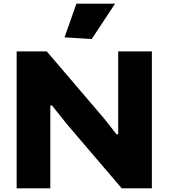

<svg xmlns="http://www.w3.org/2000/svg" viewBox="-20 -1018 911 1038"><path d="M329 -816 393 -998H602L476 -807ZM70 -740H233L543 -377L610 -292H619V-740H801V0H638L339 -350L261 -448H252V0H70Z"/></svg>

Font: Encode Sans Wide
Style: ExtraBold
Weight: 800
Designer: Pablo Impallari, Andres Torresi
Foundry: Pablo Impallari, Andres Torresi
Version: Version 1.000; ttfautohint (v1.00) -l 8 -r 50 -G 200 -x 14 -